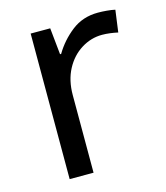

<svg xmlns="http://www.w3.org/2000/svg" viewBox="-88 -615 589 683"><g transform="rotate(-15 206.5 -273.0)"><path d="M335 -546Q350 -546 367.5 -544.5Q385 -543 398 -540L387 -459Q374 -462 358.5 -464Q343 -466 329 -466Q288 -466 252 -443.5Q216 -421 194.5 -380.5Q173 -340 173 -286V0H85V-536H157L167 -438H171Q197 -482 238 -514Q279 -546 335 -546Z"/></g></svg>

Font: Noto Sans Tifinagh Ahaggar
Style: Regular
Weight: 400
Designer: JamraPatel
Foundry: JamraPatel LLC
Version: Version 2.006; ttfautohint (v1.8.4.7-5d5b)